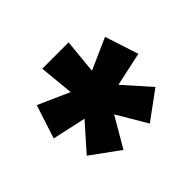

<svg xmlns="http://www.w3.org/2000/svg" viewBox="-98 -753 634 634"><g transform="rotate(-45 219.0 -435.5)"><path d="M157.6 -245.8 58.3 -318.1 139.6 -409.7 21.5 -435.4 59.7 -552.8 169.4 -504.2 157.6 -625H280.6L268.8 -504.2L378.5 -552.8L416.7 -435.4L297.9 -409.7L379.2 -318.1L280.6 -245.8L218.8 -350.7Z"/></g></svg>

Font: Afacad Flux ExtraBold
Style: Regular
Weight: 800
Designer: Kristian Moeller
Foundry: Dicotype
Version: Version 1.100